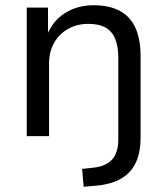

<svg xmlns="http://www.w3.org/2000/svg" viewBox="-20 -519 636 732"><path d="M299 193 293 125 338 120Q383 115 407 89.5Q431 64 431 12V-299Q431 -341 419.5 -370Q408 -399 383 -413.5Q358 -428 317 -428Q273 -428 239 -408.5Q205 -389 186 -355Q167 -321 167 -277V0H82V-490H163V-382H158Q180 -439 227.5 -469Q275 -499 337 -499Q396 -499 436 -478Q476 -457 496 -413.5Q516 -370 516 -304V6Q516 49 505.5 81.5Q495 114 474 136.5Q453 159 421.5 172Q390 185 346 189Z"/></svg>

Font: Nunito Sans 10pt
Style: Regular
Weight: 400
Designer: Vernon Adams
Foundry: Vernon Adams
Version: Version 3.101;gftools[0.9.27]